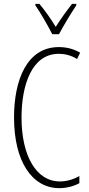

<svg xmlns="http://www.w3.org/2000/svg" viewBox="-20 -969 461 999"><path d="M252 -791H287C312 -838 348 -898 377 -941V-949H355C321 -905 297 -872 270 -829C245 -871 211 -918 185 -949H164V-941C188 -907 227 -840 252 -791ZM286 -689C315 -689 349 -682 381 -662L397 -695C362 -715 326 -724 286 -724C119 -724 53 -551 53 -358C53 -130 146 10 289 10C328 10 366 -1 393 -16V-53C370 -40 335 -25 291 -25C169 -25 92 -158 92 -357C92 -526 145 -689 286 -689Z"/></svg>

Font: Noto Sans Thai ExtCond ExtLt
Style: Regular
Weight: 200
Width: 2
Designer: Monotype Design Team
Foundry: Monotype Imaging Inc.
Version: Version 2.002